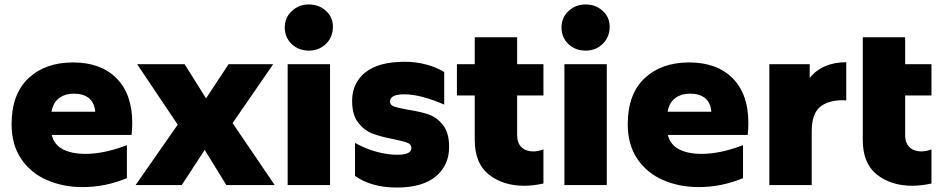

<svg xmlns="http://www.w3.org/2000/svg" viewBox="-20 -830 4237 861"><path d="M32 -273Q32 -408 107.5 -479Q183 -550 308 -550Q432 -550 502.5 -479Q573 -408 573 -279Q573 -254 570 -225H212Q222 -182 261 -161Q300 -140 364 -140Q447 -140 549 -179V-31Q452 9 351 9Q263 9 190.5 -22.5Q118 -54 75 -117.5Q32 -181 32 -273ZM312 -410Q272 -410 245 -390Q218 -370 211 -329H407Q403 -371 378 -390.5Q353 -410 312 -410Z M777 -271 595 -542H808L904 -389L1005 -542H1205L1023 -278L1212 0H995L898 -158L795 0H588Z M1270 -542H1460V0H1270ZM1257 -707Q1257 -751 1288.5 -780.5Q1320 -810 1365 -810Q1410 -810 1441.5 -781.5Q1473 -753 1473 -710Q1473 -664 1442 -633.5Q1411 -603 1365 -603Q1319 -603 1288 -632.5Q1257 -662 1257 -707Z M1572 -41V-189Q1621 -162 1670 -149Q1719 -136 1761 -136Q1825 -136 1825 -166Q1825 -183 1806.5 -190Q1788 -197 1744 -206Q1688 -217 1651.5 -230.5Q1615 -244 1587 -279Q1559 -314 1559 -378Q1559 -458 1618.5 -505.5Q1678 -553 1795 -553Q1844 -553 1890 -541Q1936 -529 1972 -507V-361Q1866 -407 1793 -407Q1729 -407 1729 -375Q1729 -359 1747 -352.5Q1765 -346 1809 -338Q1862 -330 1900 -317.5Q1938 -305 1966 -270Q1994 -235 1994 -171Q1994 -89 1934.5 -39Q1875 11 1759 11Q1646 11 1572 -41Z M2029 -542H2109V-663H2299V-542H2417V-402H2299V-225Q2299 -188 2319 -169.5Q2339 -151 2371 -151Q2393 -151 2417 -160V-7Q2370 3 2331 3Q2236 3 2172.5 -47Q2109 -97 2109 -202V-402H2029Z M2511 -542H2701V0H2511ZM2498 -707Q2498 -751 2529.5 -780.5Q2561 -810 2606 -810Q2651 -810 2682.5 -781.5Q2714 -753 2714 -710Q2714 -664 2683 -633.5Q2652 -603 2606 -603Q2560 -603 2529 -632.5Q2498 -662 2498 -707Z M2795 -273Q2795 -408 2870.5 -479Q2946 -550 3071 -550Q3195 -550 3265.5 -479Q3336 -408 3336 -279Q3336 -254 3333 -225H2975Q2985 -182 3024 -161Q3063 -140 3127 -140Q3210 -140 3312 -179V-31Q3215 9 3114 9Q3026 9 2953.5 -22.5Q2881 -54 2838 -117.5Q2795 -181 2795 -273ZM3075 -410Q3035 -410 3008 -390Q2981 -370 2974 -329H3170Q3166 -371 3141 -390.5Q3116 -410 3075 -410Z M3430 -542H3611V-480Q3638 -515 3680 -533Q3722 -551 3775 -551V-380Q3701 -384 3660.5 -353Q3620 -322 3620 -242V0H3430Z M4071 3Q3976 3 3912.5 -47Q3849 -97 3849 -202V-663H4039V-542H4157V-402H4039V-225Q4039 -188 4059 -169.5Q4079 -151 4111 -151Q4133 -151 4157 -160V-7Q4110 3 4071 3Z"/></svg>

Font: Chess Sans ExtraBold
Style: Regular
Weight: 800
Designer: Wolf Bōese
Foundry: Wolf Bōese
Version: Version 7.223